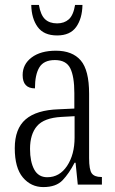

<svg xmlns="http://www.w3.org/2000/svg" viewBox="-20 -750 469 780"><path d="M156 10Q106 10 73 -29Q40 -68 40 -148Q40 -227 84 -265Q128 -303 218 -306L282 -309V-372Q282 -439 265.5 -472.5Q249 -506 203 -506Q158 -506 140 -476.5Q122 -447 122 -391Q72 -391 72 -445Q72 -489 108.5 -516.5Q145 -544 207 -544Q274 -544 308 -504.5Q342 -465 342 -369V-108Q342 -60 353 -45.5Q364 -31 391 -31H394V0H296L287 -89H283Q261 -46 234.5 -18Q208 10 156 10ZM172 -30Q222 -30 252.5 -76Q283 -122 283 -191V-278L229 -275Q159 -271 130.5 -238Q102 -205 102 -145Q102 -93 119 -61.5Q136 -30 172 -30ZM212 -606Q158 -606 133 -640.5Q108 -675 107 -730H138Q145 -689 163 -672Q181 -655 212 -655Q241 -655 259.5 -671.5Q278 -688 285 -730H315Q314 -675 289.5 -640.5Q265 -606 212 -606Z"/></svg>

Font: Noto Serif Ethiopic ExtraCondensed Light
Style: Regular
Weight: 300
Width: 2
Designer: Monotype Design Team
Foundry: Monotype Imaging Inc.
Version: Version 2.102; ttfautohint (v1.8.4.7-5d5b)